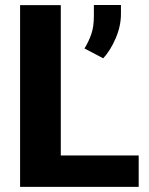

<svg xmlns="http://www.w3.org/2000/svg" viewBox="-20 -731 582 751"><path d="M522.5 -123V0H58.6V-710.9H217.8V-123ZM453.1 -711.4V-676.8Q453.1 -629.4 432.6 -581.5Q412.1 -533.7 383.8 -502.9L310.5 -541.5Q326.7 -567.9 336.9 -596.9Q347.2 -626 347.2 -668.9V-711.4Z"/></svg>

Font: Vazirmatn RD UI ExtraBold
Style: Regular
Weight: 800
Designer: Saber Rastikerdar
Foundry: Saber Rastikerdar
Version: Version 33.003